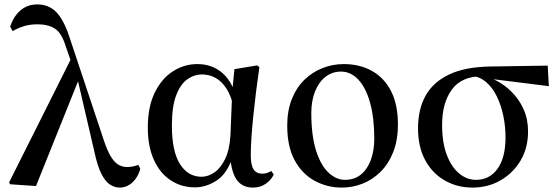

<svg xmlns="http://www.w3.org/2000/svg" viewBox="-20 -833 2526 869"><path d="M26 1 21 -7 307 -578 340 -482 143 9ZM522 16Q499 16 478 2.5Q457 -11 439 -46Q421 -81 407 -147L330 -479L327 -481L276 -628Q258 -685 227.5 -704Q197 -723 150 -723Q114 -723 86.5 -714Q59 -705 37 -692L26 -712Q40 -757 71.5 -785Q103 -813 149 -813Q200 -813 234 -779Q268 -745 294 -666L450 -198Q466 -150 482 -124Q498 -98 516 -87.5Q534 -77 556 -77Q566 -77 580.5 -79.5Q595 -82 606 -87L615 -69Q605 -31 579.5 -7.5Q554 16 522 16Z M862 15Q801 15 752.5 -17Q704 -49 676.5 -109.5Q649 -170 649 -256Q649 -350 680.5 -414Q712 -478 763 -510.5Q814 -543 873 -543Q942 -543 989.5 -500Q1037 -457 1054 -372H1061L1040 -336Q1028 -396 1006 -430.5Q984 -465 955.5 -480.5Q927 -496 895 -496Q858 -496 827 -473.5Q796 -451 777 -400.5Q758 -350 758 -265Q758 -148 794.5 -90.5Q831 -33 892 -33Q921 -33 949.5 -52Q978 -71 998.5 -112.5Q1019 -154 1023 -221L1031 -417L1041 -520L1144 -537L1154 -529Q1146 -475 1139 -418.5Q1132 -362 1126.5 -308.5Q1121 -255 1118 -209.5Q1115 -164 1115 -132Q1115 -85 1128 -66Q1141 -47 1166 -47Q1180 -47 1189.5 -50.5Q1199 -54 1208 -59L1219 -43Q1207 -18 1182.5 -1Q1158 16 1125 16Q1078 16 1053 -17Q1028 -50 1021 -127L1035 -129Q1010 -49 962 -17Q914 15 862 15Z M1527 16Q1461 16 1404.5 -14.5Q1348 -45 1314 -107Q1280 -169 1280 -264Q1280 -333 1301 -385Q1322 -437 1358 -472Q1394 -507 1440 -525Q1486 -543 1536 -543Q1608 -543 1663.5 -512Q1719 -481 1750 -420.5Q1781 -360 1781 -270Q1781 -199 1760 -145.5Q1739 -92 1703 -56Q1667 -20 1621.5 -2Q1576 16 1527 16ZM1541 -19Q1584 -19 1613.5 -43Q1643 -67 1658.5 -109.5Q1674 -152 1674 -205Q1674 -300 1655 -368Q1636 -436 1602 -472.5Q1568 -509 1523 -509Q1484 -509 1453.5 -485.5Q1423 -462 1406 -419.5Q1389 -377 1389 -322Q1389 -219 1410.5 -151.5Q1432 -84 1467 -51.5Q1502 -19 1541 -19Z M2118 16Q2049 16 1992.5 -16.5Q1936 -49 1904 -109Q1872 -169 1872 -252Q1872 -338 1906 -399.5Q1940 -461 2012 -495.5Q2084 -530 2198 -532L2459 -536L2464 -443L2185 -478L2163 -488Q2069 -488 2025 -427.5Q1981 -367 1981 -268Q1981 -188 2002 -132.5Q2023 -77 2058 -48Q2093 -19 2134 -19Q2196 -19 2232 -69.5Q2268 -120 2268 -211Q2268 -261 2258 -309Q2248 -357 2228.5 -397Q2209 -437 2179.5 -462Q2150 -487 2112 -490L2130 -499Q2176 -493 2219 -472Q2262 -451 2296 -417Q2330 -383 2350 -338Q2370 -293 2370 -238Q2370 -164 2336.5 -107Q2303 -50 2246 -17Q2189 16 2118 16Z"/></svg>

Font: Noto Serif TC SemiBold
Style: Regular
Weight: 600
Version: Version 2.002-H1;hotconv 1.1.0;makeotfexe 2.6.0